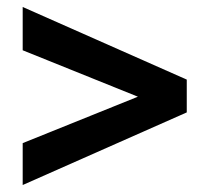

<svg xmlns="http://www.w3.org/2000/svg" viewBox="-20 -635 600 550"><path d="M515 -407V-313L45 -105V-225L375 -358L45 -491V-615Z"/></svg>

Font: .
Style: 
Weight: 500
Designer: A.Korolkova, Vitaly Kuzmin
Foundry: ParaType Ltd
Version: Version 1.000; Glyphs 3.2, build 3192.0